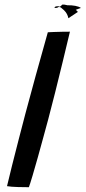

<svg xmlns="http://www.w3.org/2000/svg" viewBox="-20 -796 366 821"><path d="M103.5 4.5Q86.5 4.5 57 3.8Q27.5 3 10 0Q18.5 -36 32 -90.2Q45.5 -144.5 60.8 -203.2Q76 -262 89 -311.5Q108 -382.5 132.2 -470.8Q156.5 -559 184.5 -658Q192 -658.5 209.8 -659.2Q227.5 -660 247 -660.2Q266.5 -660.5 279 -660.5Q264.5 -599 248.2 -532.2Q232 -465.5 216 -401.5Q200 -337.5 186 -285Q178 -255.5 166.2 -212.2Q154.5 -169 142 -124.2Q129.5 -79.5 119 -44.2Q108.5 -9 103.5 4.5ZM313 -745Q297 -734 285.8 -727Q274.5 -720 272.5 -718Q268.5 -738 254 -752Q239.5 -766 234.5 -766Q236 -767 237.5 -768.5H237L238.5 -769Q245 -774 245.5 -776Q255 -777.5 268.5 -773.5Q286 -774 302 -771Q318 -768 326 -762Q319.5 -759.5 314 -757.8Q308.5 -756 304 -754Q309.5 -749.5 313 -745ZM229.5 -765.5Q225 -762 219 -762Q213 -762 213 -763.5Q215 -771.5 237 -768.5Q233 -767.5 229.5 -765.5ZM232.5 -765Q233 -766.5 234.5 -766Q234 -765.5 232.5 -765Z"/></svg>

Font: Grandstander
Style: Italic
Weight: 400
Italic angle: -15°
Designer: Tyler Finck
Foundry: Etcetera Type Co
Version: Version 1.200; ttfautohint (v1.8.3)